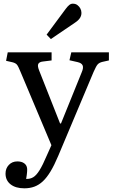

<svg xmlns="http://www.w3.org/2000/svg" viewBox="-20 -792 613 1042"><path d="M112 230Q65 230 37.5 208.5Q10 187 10 150Q10 122 28 103Q46 84 74 84Q97 84 111 94Q125 104 127 121Q128 127 127 141Q126 155 122 179Q143 180 160 170Q177 160 194.5 132Q212 104 234 52L259 -4L91 -403Q79 -433 71.5 -441.5Q64 -450 48 -454L13 -462L22 -508H260V-464L212 -458Q194 -456 188 -445.5Q182 -435 193 -408L306 -122H311L424 -401Q434 -424 428.5 -437Q423 -450 401 -455L357 -465L367 -508H571V-464L535 -456Q519 -452 510.5 -443Q502 -434 488 -402L296 54Q275 104 254.5 138Q234 172 212.5 192Q191 212 166.5 221Q142 230 112 230ZM256 -580 233 -604 336 -743Q347 -758 356 -765Q365 -772 375 -772Q390 -772 400 -764.5Q410 -757 416 -746Q422 -735 422 -722Q422 -706 413 -693Q404 -680 387 -669Z"/></svg>

Font: Literata 18pt
Style: Regular
Weight: 400
Designer: Latin by Veronika Burian and Jose Scaglione. Greek by Irene Vlachou. Cyrillic by Vera Evstafieva.
Foundry: TypeTogether
Version: Version 3.103;gftools[0.9.29]